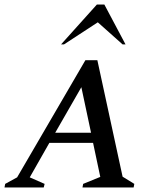

<svg xmlns="http://www.w3.org/2000/svg" viewBox="-40 -832 694 852"><path d="M-20 0 -17 -16 36 -45 339 -565H392L504 -48L556 -16L553 0H326L329 -16L405 -47L373 -198H179L92 -45L158 -16L154 0ZM205 -243H364L321 -445ZM231 -635 390 -812H423L517 -635H504L394 -733L244 -635Z"/></svg>

Font: Spectral SC Medium
Style: Italic
Weight: 500
Italic angle: -10°
Designer: Jean-Baptiste Levee
Foundry: Production Type
Version: Version 2.001